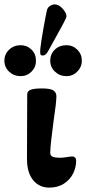

<svg xmlns="http://www.w3.org/2000/svg" viewBox="-58 -840 393 875"><path d="M65 -116 66 -409Q66 -425 82 -431Q98 -437 133 -437Q171 -437 185 -428Q199 -419 199 -401Q199 -374 186 -287Q181 -247 176 -206.5Q171 -166 171 -144Q171 -130 182.5 -125.5Q194 -121 215 -121Q228 -121 246 -124Q264 -127 272 -127Q279 -127 284 -122Q289 -117 289 -106Q289 -78 275.5 -50Q262 -22 234 -3.5Q206 15 166 15Q121 15 93 -19Q65 -53 65 -116ZM315 -563Q315 -593 294.5 -613.5Q274 -634 245 -634Q213 -634 192 -614Q171 -594 171 -563Q171 -534 192.5 -513.5Q214 -493 245 -493Q274 -493 294.5 -514Q315 -535 315 -563ZM106 -563Q106 -594 85.5 -614Q65 -634 36 -634Q5 -634 -16.5 -613.5Q-38 -593 -38 -563Q-38 -534 -16.5 -513.5Q5 -493 36 -493Q65 -493 85.5 -513.5Q106 -534 106 -563ZM162 -608 189 -657Q209 -693 227 -726Q245 -759 245 -766Q245 -781 227.5 -800.5Q210 -820 191 -820Q181 -820 170 -813Q159 -806 156 -794Q150 -767 139.5 -708Q129 -649 126 -620Q125 -615 125 -606Q125 -593 127.5 -590Q130 -587 137 -587Q151 -587 162 -608Z"/></svg>

Font: EB Garamond ExtraBold
Style: Regular
Weight: 800
Designer: Georg Duffner and Octavio Pardo
Foundry: Georg Duffner
Version: Version 1.000